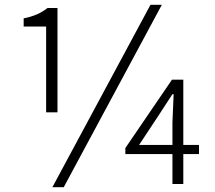

<svg xmlns="http://www.w3.org/2000/svg" viewBox="-20 -762 891 795"><path d="M171 -297H218V-729H177C150 -708 122 -695 78 -686V-652H171ZM197 13H244L650 -742H603ZM694 0H739V-124H804V-162H739V-432H692L499 -149V-124H694ZM694 -162H556L634 -280L694 -372H699L694 -255Z"/></svg>

Font: Noto Sans HK Light
Style: Regular
Weight: 300
Designer: Ryoko NISHIZUKA 西塚涼子 (kana, bopomofo & ideographs); Paul D. Hunt (Latin, Greek & Cyrillic); Sandoll Communications 산돌커뮤니
Foundry: Adobe
Version: Version 2.004;hotconv 1.0.118;makeotfexe 2.5.65603